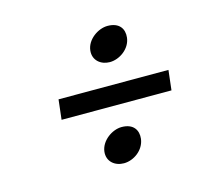

<svg xmlns="http://www.w3.org/2000/svg" viewBox="-79 -736 827 716"><g transform="rotate(-15 334.5 -378.5)"><path d="M363.8 -501C400.9 -501 443.8 -530.3 448.7 -572.8C452.6 -606 435.1 -633.8 389.6 -633.8C353 -633.8 308.6 -603 304.2 -562C299.8 -523.9 329.6 -501 363.8 -501ZM133.8 -339.8H558.1L566.9 -416.5H142.6ZM257.3 -184.1C252.9 -146 282.2 -123 316.9 -123C355 -123 396 -152.3 401.4 -194.8C405.3 -227.5 388.2 -255.9 342.8 -255.9C305.7 -255.9 262.2 -224.6 257.3 -184.1Z"/></g></svg>

Font: Merriweather
Style: Italic
Weight: 400
Italic angle: -7.5°
Designer: Eben Sorkin
Foundry: Eben Sorkin
Version: Version 1.001